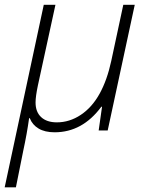

<svg xmlns="http://www.w3.org/2000/svg" viewBox="-34 -551 626 811"><path d="M116.2 -118.2Q116.2 -78.1 139.9 -56.2Q163.6 -34.2 206.1 -34.2Q259.8 -34.2 307.1 -65.7Q354.5 -97.2 386.5 -154.8Q418.5 -212.4 436 -293.9L486.8 -530.8H535.2L420.9 0H382.8L397 -100.1H394Q314 7.8 196.8 7.8Q155.3 7.8 128.9 -8.1Q102.5 -23.9 91.8 -51.8H88.9Q80.1 12.7 64 86.9L33.2 240.2H-14.2L150.9 -530.8H200.2L126 -189.9Q116.2 -143.1 116.2 -118.2Z"/></svg>

Font: TypoPRO Open Sans
Style: Italic
Weight: 300
Italic angle: -12°
Foundry: Ascender Corporation
Version: Version 1.10